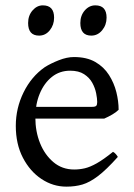

<svg xmlns="http://www.w3.org/2000/svg" viewBox="-20 -682 502 717"><path d="M369 -239H89L90 -283H324Q336 -283 339.5 -287Q343 -291 343 -301Q343 -314 339 -334Q335 -354 324.5 -373Q314 -392 294 -405Q274 -418 242 -418Q203 -418 174 -395Q145 -372 128.5 -332.5Q112 -293 112 -243Q112 -191 129.5 -147.5Q147 -104 179.5 -76.5Q212 -49 257 -49Q277 -49 296.5 -53.5Q316 -58 341 -72Q366 -86 402 -115Q408 -112 413 -106Q418 -100 420 -96Q377 -48 346 -24.5Q315 -1 288 7Q261 15 228 15Q178 15 135 -13.5Q92 -42 65.5 -93Q39 -144 39 -212Q39 -278 68 -337Q97 -396 147 -431Q169 -445 199.5 -457Q230 -469 256 -469Q304 -469 336 -450.5Q368 -432 387 -402Q406 -372 414.5 -338Q423 -304 423 -272Q414 -263 399.5 -254.5Q385 -246 369 -239ZM126 -549Q85 -549 85 -596Q85 -624 101.5 -643Q118 -662 140 -662Q182 -662 182 -616Q182 -589 166 -569Q150 -549 126 -549ZM321 -549Q280 -549 280 -596Q280 -624 296.5 -643Q313 -662 336 -662Q378 -662 378 -616Q378 -589 361.5 -569Q345 -549 321 -549Z"/></svg>

Font: ChillKai
Style: Regular
Weight: 400
Designer: ChillType
Foundry: 寒蝉字型
Version: Version 2.000